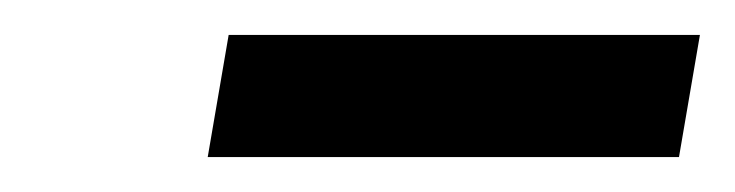

<svg xmlns="http://www.w3.org/2000/svg" viewBox="-20 -680 421 110"><path d="M111 -660 99 -590H369L381 -660Z"/></svg>

Font: Scada
Style: Italic
Weight: 400
Designer: Jovanny Lemonad
Foundry: Jovanny Lemonad
Version: Version 3.005